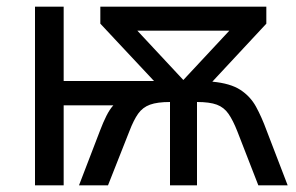

<svg xmlns="http://www.w3.org/2000/svg" viewBox="-20 -556 889 576"><path d="M779 -536V-485L617 -311Q671 -306 701 -286.5Q731 -267 748 -236Q765 -205 780 -164L843 0H755L692 -162Q679 -195 665.5 -214.5Q652 -234 630.5 -242Q609 -250 571 -250V0H490V-250Q452 -250 430 -242Q408 -234 394.5 -215Q381 -196 368 -162L304 0H217L280 -164Q289 -188 299 -208Q309 -228 320 -240H171V0H85V-536H171V-313H442L281 -485V-536ZM668 -464H392L530 -316Z"/></svg>

Font: Go Noto Kurrent-Regular
Style: Regular
Weight: 400
Designer: Monotype Design Team
Foundry: Monotype Imaging Inc.
Version: Version 2.012; ttfautohint (v1.8.4.7-5d5b)